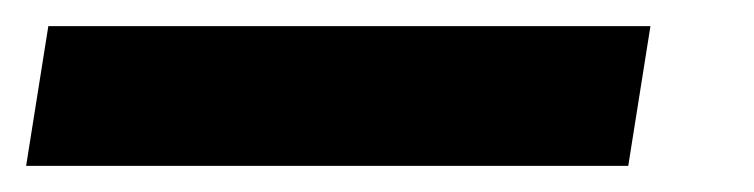

<svg xmlns="http://www.w3.org/2000/svg" viewBox="-57 -20 577 147"><path d="M-37 107 -20 0H441L424 107Z"/></svg>

Font: Nunito Sans 10pt Black
Style: Italic
Weight: 900
Italic angle: -9°
Designer: Vernon Adams
Foundry: Vernon Adams
Version: Version 3.101;gftools[0.9.27]